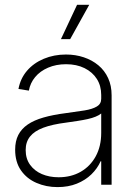

<svg xmlns="http://www.w3.org/2000/svg" viewBox="-20 -762 556 792"><path d="M217.3 9.8Q170.4 9.8 130.4 -7.6Q90.3 -24.9 66.4 -59.3Q42.5 -93.8 42.5 -144.5Q42.5 -179.7 55.4 -205.1Q68.4 -230.5 94.2 -248.3Q120.1 -266.1 159.4 -277.3Q198.7 -288.6 252 -295.4Q296.9 -301.3 329.3 -306.6Q361.8 -312 379.6 -322.8Q397.5 -333.5 397.5 -354.5V-370.1Q397.5 -408.2 379.4 -436.5Q361.3 -464.8 328.6 -481Q295.9 -497.1 252.4 -497.1Q211.4 -497.1 178.5 -482.9Q145.5 -468.8 125 -444.1Q104.5 -419.4 99.1 -388.2L56.2 -395Q64 -438 91.3 -470Q118.7 -502 160.6 -519.5Q202.6 -537.1 252 -537.1Q291.5 -537.1 325.7 -525.6Q359.9 -514.2 385.7 -492.7Q411.6 -471.2 426 -439.9Q440.4 -408.7 440.4 -369.1V0H397.5V-96.7H395Q381.8 -66.9 356.9 -42.7Q332 -18.6 296.9 -4.4Q261.7 9.8 217.3 9.8ZM221.7 -30.8Q273.4 -30.8 313 -53.5Q352.5 -76.2 375 -117.4Q397.5 -158.7 397.5 -213.9V-293.9Q388.7 -286.6 374.5 -280.8Q360.4 -274.9 341.6 -270.8Q322.8 -266.6 300.3 -263.2Q277.8 -259.8 253.4 -256.3Q195.3 -249 158.4 -235.1Q121.6 -221.2 103.8 -198.7Q85.9 -176.3 85.9 -143.1Q85.9 -107.4 104 -82.3Q122.1 -57.1 152.8 -43.9Q183.6 -30.8 221.7 -30.8ZM231.4 -600.6 297.9 -742.2H348.1L269.5 -600.6Z"/></svg>

Font: Inter 24pt ExtraLight
Style: Regular
Weight: 250
Designer: Rasmus Andersson
Foundry: rsms
Version: Version 4.001;git-66647c0bb